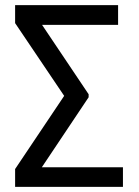

<svg xmlns="http://www.w3.org/2000/svg" viewBox="-20 -731 543 751"><path d="M326.7 -350.6 143.6 -76.7H460.9V0H39.1V-69.8L231 -356L39.1 -640.6V-710.9H441.9V-633.8H144.5L326.7 -362.3Z"/></svg>

Font: Roboto Condensed
Style: Regular
Weight: 400
Designer: Google
Version: Version 2.001047; 2015